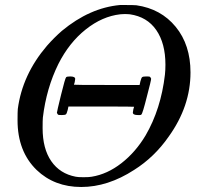

<svg xmlns="http://www.w3.org/2000/svg" viewBox="-20 -724 803 766"><path d="M459 -704H476Q514 -704 524 -703Q622 -689 681 -617Q740 -545 740 -435Q740 -300 653 -179Q596 -97 515 -46Q410 22 304 22Q197 22 126 -46Q50 -120 50 -244Q50 -279 51 -289Q69 -426 167 -541Q195 -573 227 -601Q338 -693 459 -704ZM640 -466Q640 -551 603.5 -604Q567 -657 498 -667Q496 -667 489.5 -667.5Q483 -668 479 -668Q475 -668 468.5 -667.5Q462 -667 460 -667Q388 -659 322 -606.5Q256 -554 213 -469Q165 -372 151 -255Q150 -245 150 -213Q150 -131 184.5 -81Q219 -31 282 -19Q290 -17 313 -17Q337 -17 346 -19Q408 -29 464.5 -73Q521 -117 561 -184Q622 -289 638 -426Q640 -444 640 -466ZM510 -275Q510 -277 512 -288L515 -298Q515 -299 384 -299H253L250 -285Q246 -270 243 -268Q240 -265 227 -265Q215 -265 212.5 -266Q210 -267 207 -274Q207 -278 223.5 -345.5Q240 -413 244 -416Q247 -419 260 -419Q280 -419 280 -409Q280 -407 278 -396L275 -386Q275 -385 406 -385H537L540 -399Q544 -414 547 -416Q550 -419 563 -419Q575 -419 577.5 -418Q580 -417 583 -410Q583 -403 566 -339Q549 -271 544 -267Q542 -265 538 -265H530Q510 -265 510 -275Z"/></svg>

Font: MathJax_Math
Style: Italic
Weight: 400
Version: Version 1.1